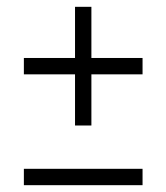

<svg xmlns="http://www.w3.org/2000/svg" viewBox="-20 -544 488 563"><path d="M50 -374H398V-326H50ZM200 -524H248V-176H200ZM50 -49H398V-1H50Z"/></svg>

Font: Pathway Extreme Condensed Thin
Style: Regular
Weight: 250
Width: 3
Version: Version 1.001;gftools[0.9.26]